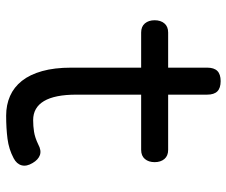

<svg xmlns="http://www.w3.org/2000/svg" viewBox="-78 -668 755 640"><g transform="rotate(90 300.0 -347.5)"><path d="M479 -530Q499 -530 509.5 -517.5Q520 -505 520 -485Q520 -465 509.5 -452.5Q499 -440 479 -440H295V-224Q295 -152 316.5 -116Q338 -80 380 -80Q400 -80 419 -83Q438 -86 461 -97Q481 -108 496.5 -102.5Q512 -97 523 -78Q535 -58 530.5 -41.5Q526 -25 507 -15Q477 1 442 5.5Q407 10 365 10Q329 10 299.5 -3Q270 -16 249 -42.5Q228 -69 216.5 -110Q205 -151 205 -207V-440H88Q68 -440 57.5 -452.5Q47 -465 47 -485Q47 -505 57.5 -517.5Q68 -530 88 -530H205V-660Q205 -683 216 -694Q227 -705 250 -705Q273 -705 284 -694Q295 -683 295 -660V-530Z"/></g></svg>

Font: Maple Mono NF
Style: Regular
Weight: 400
Monospace: yes
Designer: subframe7536
Version: Version 7.000